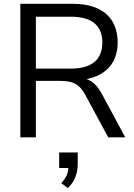

<svg xmlns="http://www.w3.org/2000/svg" viewBox="-20 -711 696 994"><path d="M85.3 0H165.7V-292.2H291.2C354.9 -292.2 390.2 -277.5 420.6 -221.6L540.2 0H628.4L506.9 -225.5C475.5 -283.3 439.2 -307.8 388.2 -307.8H368.6L358.8 -295.1C504.9 -295.1 589.2 -367.6 589.2 -491.2C589.2 -618.6 506.9 -691.2 358.8 -691.2H85.3ZM347.1 -355.9H165.7V-624.5H347.1C454.9 -624.5 509.8 -578.4 509.8 -491.2C509.8 -402 454.9 -355.9 347.1 -355.9ZM297.1 237.3 331.4 262.7C366.7 229.4 382.4 186.3 382.4 137.3V78.4H286.3V158.8H353.9L334.3 149C334.3 180.4 326.5 205.9 297.1 237.3Z"/></svg>

Font: LL Pando Sans
Style: Regular
Weight: 400
Designer: Joshua Smith
Foundry: Joshua Smith
Version: Version 1.000;Glyphs 3.2.1 (3258)